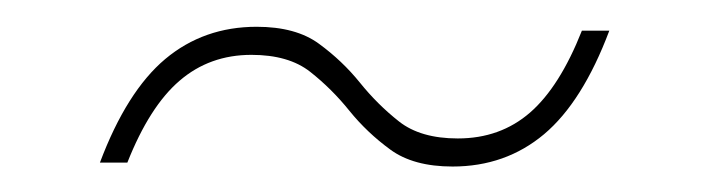

<svg xmlns="http://www.w3.org/2000/svg" viewBox="-20 -292 540 147"><path d="M446.5 -268.5Q426 -214 396.5 -189.2Q367 -164.5 326.5 -164.5Q296.5 -164.5 278.8 -177.5Q261 -190.5 247.5 -207.2Q234 -224 217.5 -237Q201 -250 172.5 -250Q140.5 -250 117.5 -230.2Q94.5 -210.5 77.5 -167.5H56.5Q77 -222 106.5 -246.8Q136 -271.5 176.5 -271.5Q206.5 -271.5 224.2 -258.5Q242 -245.5 255.5 -228.8Q269 -212 285.5 -199Q302 -186 330.5 -186Q363 -186 385.8 -205.8Q408.5 -225.5 425.5 -268.5Z"/></svg>

Font: Newsreader Text ExtraLight
Style: Italic
Weight: 275
Italic angle: -17°
Designer: Hugues Gentile
Foundry: Production Type
Version: Version 1.001